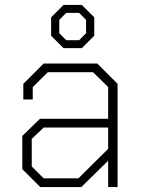

<svg xmlns="http://www.w3.org/2000/svg" viewBox="-20 -754 574 774"><path d="M70 -72V-206L141 -275H416V-403L355 -463H173L112 -403V-353H74V-416L156 -498H372L454 -416V0H416V-106L308 0H142ZM296 -35 416 -154V-240H156L108 -194V-83L156 -35ZM186 -610V-684L236 -734H310L360 -684V-610L310 -560H236ZM299 -592 327 -620V-674L299 -702H247L219 -674V-620L247 -592Z"/></svg>

Font: Chakra Petch ExtraLight
Style: Regular
Weight: 275
Designer: Katatrad Aksorn Co.,Ltd.
Foundry: Cadson Demak Co.,Ltd.
Version: Version 1.000; ttfautohint (v1.6)